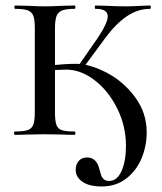

<svg xmlns="http://www.w3.org/2000/svg" viewBox="-20 -488 588 695"><path d="M254 127Q254 107 265 94.5Q276 82 295 82Q330 82 340 125Q341 128 344.5 141Q348 154 355.5 160.5Q363 167 375 167Q404 167 420 131Q436 95 436 40Q436 -32 404 -96Q372 -160 322 -198Q272 -236 220 -236L161 -234L158 -251Q217 -257 254 -257Q304 -257 365 -225.5Q426 -194 468.5 -137Q511 -80 511 -9Q511 41 492 86Q473 131 436 159Q399 187 348 187Q303 187 278.5 170Q254 153 254 127ZM33 -12Q65 -12 80 -17Q95 -22 100.5 -36.5Q106 -51 106 -81V-387Q106 -417 100.5 -431Q95 -445 80.5 -450.5Q66 -456 35 -456Q32 -456 32 -462Q32 -468 35 -468L80 -467Q118 -465 142 -465Q166 -465 206 -467L250 -468Q253 -468 253 -462Q253 -456 250 -456Q219 -456 204.5 -450Q190 -444 184.5 -429.5Q179 -415 179 -385V-81Q179 -51 184 -36.5Q189 -22 203.5 -17Q218 -12 250 -12Q253 -12 253 -6Q253 0 250 0Q221 0 205 -1L142 -2L80 -1Q63 0 33 0Q31 0 31 -6Q31 -12 33 -12ZM261 -246 334 -351Q370 -405 370 -429Q370 -456 326 -456Q323 -456 323 -462Q323 -468 326 -468L367 -467Q403 -465 437 -465Q460 -465 492 -467L523 -468Q526 -468 526 -462Q526 -456 523 -456Q479 -456 439 -429Q399 -402 360 -349L279 -239Z"/></svg>

Font: Cormorant SC Medium
Style: Regular
Weight: 500
Designer: Christian Thalmann (Catharsis Fonts)
Foundry: Catharsis Fonts
Version: Version 4.000